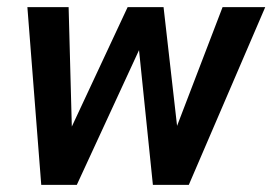

<svg xmlns="http://www.w3.org/2000/svg" viewBox="-20 -520 766 540"><path d="M726 -500 511 0H410L371 -379L196 0H96L57 -500H173L182 -164L339 -500H440L478 -166L606 -500Z"/></svg>

Font: Sarabun SemiBold
Style: Italic
Weight: 600
Italic angle: -10°
Designer: Suppakit Chalermlarp | Katatrad Co.,Ltd.
Foundry: Cadson Demak Co.,Ltd.
Version: Version 1.000; ttfautohint (v1.6)